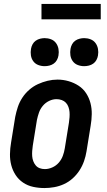

<svg xmlns="http://www.w3.org/2000/svg" viewBox="-20 -944 540 972"><path d="M205 8Q176 8 148 2Q120 -4 97 -19.5Q74 -35 59 -58Q44 -81 37 -108Q30 -135 30.5 -164Q31 -193 36 -222L57 -352Q62 -377 70 -401.5Q78 -426 92.5 -448.5Q107 -471 127.5 -489Q148 -507 172 -518Q196 -529 221 -535Q246 -541 271 -541Q300 -541 327.5 -533Q355 -525 378 -510Q401 -495 416 -472Q431 -449 438 -422Q445 -395 444.5 -366Q444 -337 439 -308L418 -178Q414 -153 405.5 -128.5Q397 -104 382.5 -81.5Q368 -59 348 -41Q328 -23 304 -12Q280 -1 254.5 3.5Q229 8 205 8ZM207 -88Q226 -88 245 -96.5Q264 -105 277.5 -120.5Q291 -136 298 -155Q305 -174 308 -193L329 -323Q331 -337 332 -350.5Q333 -364 332 -377Q331 -390 326.5 -402.5Q322 -415 313.5 -424Q305 -433 292.5 -437.5Q280 -442 266 -442Q247 -442 228.5 -433Q210 -424 197 -408.5Q184 -393 177.5 -374.5Q171 -356 167 -337L146 -207Q144 -193 143 -179.5Q142 -166 143 -153Q144 -140 148.5 -128Q153 -116 161 -106.5Q169 -97 181 -92.5Q193 -88 207 -88ZM406 -609Q389 -609 373.5 -615Q358 -621 348.5 -634Q339 -647 336.5 -663.5Q334 -680 337 -697Q339 -709 345 -720Q351 -731 361 -738Q371 -745 383 -748Q395 -751 406 -751Q423 -751 438.5 -745Q454 -739 463.5 -726Q473 -713 476 -696.5Q479 -680 476 -663Q474 -651 468 -640Q462 -629 452 -622Q442 -615 430 -612Q418 -609 406 -609ZM206 -609Q189 -609 173.5 -615Q158 -621 148.5 -634Q139 -647 136.5 -663.5Q134 -680 137 -697Q139 -709 145 -720Q151 -731 161 -738Q171 -745 183 -748Q195 -751 206 -751Q223 -751 238.5 -745Q254 -739 263.5 -726Q273 -713 276 -696.5Q279 -680 276 -663Q274 -651 268 -640Q262 -629 252 -622Q242 -615 230 -612Q218 -609 206 -609ZM190 -846V-924H490V-846Z"/></svg>

Font: Iosevka Slab Oblique
Style: Bold
Weight: 700
Italic angle: -9°
Monospace: yes
Designer: Belleve Invis
Foundry: Belleve Invis
Version: Version 11.1.1; ttfautohint (v1.8.3)